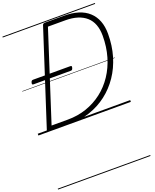

<svg xmlns="http://www.w3.org/2000/svg" viewBox="-291 -1281 1654 2053"><g transform="rotate(-20 536.0 -255.0)"><path d="M125 0Q97 0 103 -19L450 -1091Q453 -1101 460 -1105.5Q467 -1110 483 -1110H695Q787 -1110 857 -1088Q927 -1066 975 -1022Q1023 -978 1047.5 -914.5Q1072 -851 1072 -768Q1072 -634 1037.5 -517Q1003 -400 938.5 -305Q874 -210 785.5 -142Q697 -74 587.5 -37Q478 0 354 0ZM169 -52H354Q467 -52 566.5 -86Q666 -120 747.5 -183Q829 -246 888 -334.5Q947 -423 979 -532.5Q1011 -642 1011 -768Q1011 -840 990.5 -894.5Q970 -949 929 -985.5Q888 -1022 828.5 -1040.5Q769 -1059 693 -1059H494ZM139 -532Q126 -532 124 -538.5Q122 -545 125 -556Q128 -567 133 -573.5Q138 -580 151 -580H573Q587 -580 588.5 -573Q590 -566 587 -556Q584 -545 579 -538.5Q574 -532 562 -532ZM0 605H1052V615H0ZM0 -20H1052V0H0ZM0 -505H1052V-500H0ZM0 -1125H1052V-1115H0Z"/></g></svg>

Font: Playwrite CU Guides
Style: Regular
Weight: 400
Designer: Veronika Burian, José Scaglione
Foundry: TypeTogether
Version: Version 1.003